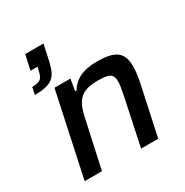

<svg xmlns="http://www.w3.org/2000/svg" viewBox="-170 -881 983 1020"><g transform="rotate(-30 321.5 -371.5)"><path d="M68 -573 59 -529C183 -529 198 -571 219 -668L235 -743H123L103 -652H146L142 -635C132 -592 126 -573 68 -573ZM168 -510 59 0H165L222 -261C243 -365 261 -428 382 -428C451 -428 478 -421 478 -369C478 -350 472 -320 465 -284L405 0H510L575 -302C583 -339 587 -374 587 -399C587 -480 553 -518 433 -518C343 -518 293 -489 262 -439H254L266 -510Z"/></g></svg>

Font: Saira UNSAM Medium Italic
Style: Regular
Weight: 500
Italic angle: -12°
Designer: Hector Gatti with collaboration of the Omnibus-Type team
Foundry: Omnibus-Type
Version: Version 0.072;PS 000.072;hotconv 1.0.88;makeotf.lib2.5.64775